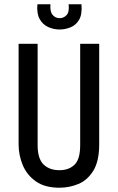

<svg xmlns="http://www.w3.org/2000/svg" viewBox="-20 -865 551 898"><path d="M258 13Q190 13 148 -16.5Q106 -46 86.5 -92.5Q67 -139 67 -191V-660H156V-186Q156 -123 183.5 -96Q211 -69 258 -69Q302 -69 328.5 -94.5Q355 -120 355 -186V-660H444V-191Q444 -111 416.5 -66.5Q389 -22 346.5 -4.5Q304 13 258 13ZM155 -845H216Q213 -811 226 -795.5Q239 -780 259 -780Q278 -780 291.5 -794.5Q305 -809 301 -845H361Q365 -798 350 -772.5Q335 -747 309.5 -737Q284 -727 259 -727Q231 -727 205.5 -738.5Q180 -750 165.5 -776Q151 -802 155 -845Z"/></svg>

Font: Bricolage Grotesque 10pt Condensed
Style: Regular
Weight: 400
Width: 3
Designer: Mathieu Triay
Foundry: Atelier Triay
Version: Version 1.000; ttfautohint (v1.8.4.7-5d5b);gftools[0.9.29]